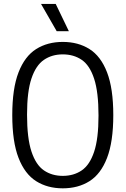

<svg xmlns="http://www.w3.org/2000/svg" viewBox="-20 -966 650 994"><path d="M305 9Q226 9 167.2 -28Q108.5 -65 76 -148.5Q43.5 -232 43.5 -370Q43.5 -508 76 -591.5Q108.5 -675 167.2 -712Q226 -749 305 -749Q384.5 -749 443.2 -712Q502 -675 534.2 -591.5Q566.5 -508 566.5 -370Q566.5 -232 534.2 -148.5Q502 -65 443.2 -28Q384.5 9 305 9ZM305 -55.5Q361.5 -55.5 403 -83.8Q444.5 -112 467.2 -180Q490 -248 490 -367.5Q490 -489.5 467.2 -558.8Q444.5 -628 403 -656.2Q361.5 -684.5 305 -684.5Q249 -684.5 207.5 -656.2Q166 -628 143 -560Q120 -492 120 -372.5Q120 -250.5 143 -181.2Q166 -112 207.5 -83.8Q249 -55.5 305 -55.5ZM273.5 -804.5 192.5 -945.5H268.5L336.5 -804.5Z"/></svg>

Font: Encode Sans Condensed
Style: Regular
Weight: 400
Width: 3
Designer: Multiple Designers
Foundry: Impallari Type
Version: Version 3.000; ttfautohint (v1.8.3) -l 8 -r 50 -G 200 -x 14 